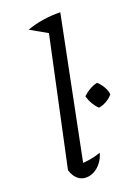

<svg xmlns="http://www.w3.org/2000/svg" viewBox="-141 -794 628 862"><g transform="rotate(-20 173.0 -362.5)"><path d="M189 -656 101 -706Q136 -719 177 -725.5Q218 -732 261 -731ZM119 -25 103 -59Q133 -60 160 -64.5Q187 -69 212 -78Q205 -53 190 -33.5Q175 -14 156 -4Q137 6 117 6Q94 6 76.5 -9.5Q59 -25 51 -53L192 -711L261 -731ZM278 -269Q265 -281 254.5 -298.5Q244 -316 238 -338Q251 -351 269.5 -362Q288 -373 308 -377Q323 -363 333.5 -345Q344 -327 346 -308Q334 -293 315.5 -282.5Q297 -272 278 -269Z"/></g></svg>

Font: Piazzolla 24pt
Style: Italic
Weight: 400
Italic angle: -11.3°
Designer: Juan Pablo del Peral
Foundry: Huerta Tipografica
Version: Version 2.005